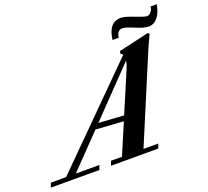

<svg xmlns="http://www.w3.org/2000/svg" viewBox="-208 -989 1252 1158"><g transform="rotate(-20 418.5 -410.5)"><path d="M815.9 -710.9Q789.1 -710.9 735.4 -733.4Q681.6 -755.9 662.1 -755.9Q628.4 -755.9 623 -709.5H583Q595.7 -818.4 675.8 -818.4Q699.2 -818.4 756.3 -795.9Q813.5 -773.4 828.1 -773.4Q842.3 -773.4 854.5 -788.1Q866.7 -802.7 867.7 -821.3H907.2Q898.9 -770 875 -740.5Q851.1 -710.9 815.9 -710.9ZM-71.3 0 -61 -28.3H37.1L612.3 -603Q607.4 -610.8 598.6 -616.7L603 -631.8L796.4 -676.3L805.7 -667.5Q779.8 -613.8 763.7 -575.7L533.7 -28.3H628.4L618.2 0H314.9L325.2 -28.3H395.5L479.5 -225.6L301.3 -237.3L99.6 -28.3H250.5L240.2 0ZM599.6 -508.8Q614.3 -542 617.2 -564.9L331.5 -268.6L493.2 -258.3Z"/></g></svg>

Font: Elstob
Style: Bold Italic
Weight: 700
Italic angle: -20°
Designer: Peter S. Baker
Version: Version 1.015